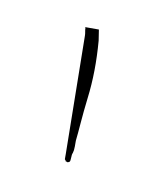

<svg xmlns="http://www.w3.org/2000/svg" viewBox="-36 -125 198 227"><g transform="rotate(10 63.0 -11.5)"><path d="M67 -92 69 -79Q72 -42 68 -10Q66 7 65 20Q64 33 63 42Q63 44 63 49Q63 54 62 57Q61 59 61 63Q61 67 60 68L58 69L55 68Q56 68 54 66V63V60L52 -82Q52 -84 51.5 -86.5Q51 -89 51 -91Q51 -92 50 -92Z"/></g></svg>

Font: Chathura Light
Style: Regular
Weight: 300
Designer: Appaji Ambarisha Darbha
Foundry: Aditya Fonts
Version: Version 1.001 2016